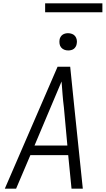

<svg xmlns="http://www.w3.org/2000/svg" viewBox="-20 -1137 640 1157"><path d="M9 0 327 -735H403L428 -490L479 0H411L391 -202H163L77 0ZM188 -260H386L365 -490Q360 -529 357 -568Q354 -607 351 -646Q334 -607 318 -568Q302 -529 285 -490ZM391 -833Q378 -833 367 -837.5Q356 -842 348.5 -851Q341 -860 339 -872.5Q337 -885 339 -898Q340 -906 345 -914.5Q350 -923 357.5 -928Q365 -933 373.5 -935Q382 -937 390 -937Q403 -937 414.5 -932.5Q426 -928 433 -919Q440 -910 442.5 -897.5Q445 -885 442 -872Q441 -864 436 -855.5Q431 -847 424 -842Q417 -837 408 -835Q399 -833 391 -833ZM597 -1063H252V-1117H597Z"/></svg>

Font: Iosevka Light Extended
Style: Italic
Weight: 300
Width: 7
Italic angle: -9°
Monospace: yes
Designer: Belleve Invis
Foundry: Belleve Invis
Version: Version 32.5.0; ttfautohint (v1.8.4)